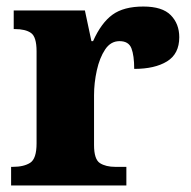

<svg xmlns="http://www.w3.org/2000/svg" viewBox="-20 -568 584 588"><path d="M14 0V-57H19Q53 -57 72.5 -69.5Q92 -82 92 -129V-411Q92 -455 75 -467Q58 -479 25 -479H22V-536H240L260 -442H265Q290 -498 324.5 -523Q359 -548 419 -548Q477 -548 503 -521.5Q529 -495 529 -454Q529 -403 491.5 -380Q454 -357 391 -357Q391 -398 382.5 -420Q374 -442 346 -442Q319 -442 302 -416.5Q285 -391 276.5 -352.5Q268 -314 268 -276V-124Q268 -80 286 -68.5Q304 -57 333 -57H367V0Z"/></svg>

Font: Noto Serif Sinhala ExtraBold
Style: Regular
Weight: 800
Designer: Jelle Bosma - Monotype Design Team
Foundry: Monotype Imaging Inc.
Version: Version 2.007; ttfautohint (v1.8.4.7-5d5b)